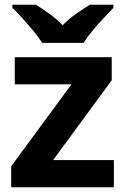

<svg xmlns="http://www.w3.org/2000/svg" viewBox="-20 -786 528 806"><path d="M458 0H27V-88L280 -432H42V-546H449V-449L203 -114H458ZM157 -606Q143 -629 120.5 -656Q98 -683 74.5 -709Q51 -735 32 -753V-766H131Q157 -750 187 -728.5Q217 -707 243 -680Q269 -707 300 -728.5Q331 -750 357 -766H456V-753Q438 -735 414 -709Q390 -683 367.5 -656Q345 -629 331 -606Z"/></svg>

Font: Noto Sans Gujarati UI
Style: Bold
Weight: 700
Designer: Jelle Bosma - Monotype Design Team, Universal Thirst
Foundry: Monotype Imaging Inc.
Version: Version 2.106; ttfautohint (v1.8.4.7-5d5b)